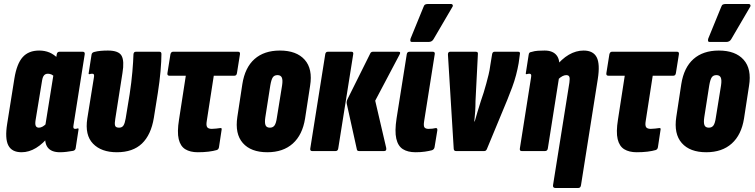

<svg xmlns="http://www.w3.org/2000/svg" viewBox="-20 -756 3777 961"><path d="M88 6Q39 6 21.5 -28.5Q4 -63 16 -137L52 -363Q64 -437 93.5 -470Q123 -503 176 -503Q204 -503 227 -493.5Q250 -484 272 -462L256 -368Q247 -379 238 -383Q229 -387 220 -387Q212 -387 206.5 -384Q201 -381 197 -374Q193 -367 191 -355L158 -154Q155 -135 159 -126Q163 -117 175 -117Q184 -117 194.5 -123Q205 -129 215 -141L229 -79Q196 -37 160.5 -15.5Q125 6 88 6ZM280 6Q193 6 208 -91L210 -104L205 -117L254 -422L258 -447L264 -484Q266 -497 278 -497H394Q406 -497 404 -484L348 -130Q346 -119 348 -115Q350 -111 356 -111Q359 -111 362 -111.5Q365 -112 367 -113Q375 -115 373 -107L359 -16Q358 -4 346 -1Q329 2 312.5 4Q296 6 280 6Z M565 6Q487 6 445.5 -37Q404 -80 417 -163L450 -368Q452 -378 450 -382.5Q448 -387 442 -387Q438 -387 435 -386.5Q432 -386 429 -385Q422 -383 424 -391L438 -481Q439 -493 452 -496Q467 -500 484 -501.5Q501 -503 520 -503Q574 -503 588.5 -477Q603 -451 593 -391L557 -161Q553 -138 556 -127.5Q559 -117 576 -117Q591 -117 598 -128Q605 -139 609 -163L629 -285Q638 -344 642.5 -396.5Q647 -449 648 -484Q649 -497 660 -497H778Q788 -497 788 -486Q788 -451 783.5 -399.5Q779 -348 770 -291L750 -166Q736 -81 690.5 -37.5Q645 6 565 6Z M970 6Q932 6 907.5 -9Q883 -24 874.5 -59.5Q866 -95 876 -157L910 -377H828Q816 -377 818 -390L833 -484Q836 -497 846 -497H1172Q1183 -497 1181 -484L1166 -390Q1164 -377 1153 -377H1050L1015 -151Q1011 -128 1017 -119.5Q1023 -111 1040 -111Q1050 -111 1062.5 -112.5Q1075 -114 1082 -115Q1092 -117 1089 -105L1076 -19Q1074 -8 1065 -5Q1048 0 1024 3Q1000 6 970 6Z M1318 6Q1236 6 1195.5 -40Q1155 -86 1168 -171L1193 -335Q1206 -418 1254 -460.5Q1302 -503 1381 -503Q1464 -503 1505 -457Q1546 -411 1532 -326L1507 -163Q1494 -81 1445.5 -37.5Q1397 6 1318 6ZM1331 -117Q1346 -117 1354 -128Q1362 -139 1366 -168L1392 -329Q1396 -356 1390.5 -368Q1385 -380 1369 -380Q1353 -380 1345.5 -369Q1338 -358 1333 -329L1308 -169Q1304 -142 1309 -129.5Q1314 -117 1331 -117Z M1777 0Q1767 0 1766 -9L1716 -235Q1713 -247 1719 -259L1834 -490Q1838 -497 1847 -497H1974Q1988 -497 1980 -483L1858 -252L1913 -16Q1916 0 1903 0ZM1542 0Q1531 0 1533 -13L1608 -485Q1610 -497 1621 -497H1739Q1750 -497 1748 -485L1673 -13Q1671 0 1660 0Z M2060 6Q2021 6 1996.5 -9.5Q1972 -25 1963.5 -62Q1955 -99 1965 -164L2016 -485Q2018 -497 2030 -497H2146Q2158 -497 2156 -485L2103 -150Q2099 -126 2104.5 -118.5Q2110 -111 2125 -111Q2134 -111 2144 -112Q2154 -113 2161 -115Q2170 -116 2169 -104L2155 -19Q2153 -8 2142 -4Q2127 0 2106.5 3Q2086 6 2060 6ZM2043 -546Q2035 -546 2034 -551Q2033 -556 2035 -563L2100 -722Q2103 -731 2108.5 -733.5Q2114 -736 2122 -736H2237Q2244 -736 2246 -730.5Q2248 -725 2243 -719L2150 -560Q2142 -546 2125 -546Z M2262 0Q2252 0 2251 -11L2222 -483Q2222 -497 2233 -497H2361Q2373 -497 2372 -487L2360 -250Q2360 -224 2358.5 -199Q2357 -174 2354 -148H2356Q2363 -174 2371 -199.5Q2379 -225 2387 -251L2401 -293Q2408 -316 2414 -338Q2420 -360 2425.5 -382.5Q2431 -405 2434 -429L2443 -484Q2445 -497 2455 -497H2574Q2585 -497 2582 -484L2576 -440Q2571 -411 2563 -380.5Q2555 -350 2543.5 -319Q2532 -288 2519 -256L2417 -10Q2413 0 2404 0Z M2761 185Q2746 185 2748 171L2830 -343Q2833 -364 2829.5 -372Q2826 -380 2814 -380Q2805 -380 2794.5 -374.5Q2784 -369 2773 -358L2758 -419Q2791 -461 2827 -482Q2863 -503 2901 -503Q2949 -503 2966.5 -469.5Q2984 -436 2972 -360L2888 171Q2886 185 2874 185ZM2591 0Q2580 0 2582 -13L2638 -368Q2640 -379 2638 -383Q2636 -387 2630 -387Q2626 -387 2623 -386.5Q2620 -386 2617 -385Q2610 -383 2612 -391L2626 -481Q2627 -489 2630 -492Q2633 -495 2640 -496Q2656 -501 2672.5 -502Q2689 -503 2706 -503Q2747 -503 2766 -479Q2785 -455 2778 -407L2776 -395L2780 -380L2722 -13Q2720 0 2708 0Z M3167 6Q3129 6 3104.5 -9Q3080 -24 3071.5 -59.5Q3063 -95 3073 -157L3107 -377H3025Q3013 -377 3015 -390L3030 -484Q3033 -497 3043 -497H3369Q3380 -497 3378 -484L3363 -390Q3361 -377 3350 -377H3247L3212 -151Q3208 -128 3214 -119.5Q3220 -111 3237 -111Q3247 -111 3259.5 -112.5Q3272 -114 3279 -115Q3289 -117 3286 -105L3273 -19Q3271 -8 3262 -5Q3245 0 3221 3Q3197 6 3167 6Z M3515 6Q3433 6 3392.5 -40Q3352 -86 3365 -171L3390 -335Q3403 -418 3451 -460.5Q3499 -503 3578 -503Q3661 -503 3702 -457Q3743 -411 3729 -326L3704 -163Q3691 -81 3642.5 -37.5Q3594 6 3515 6ZM3528 -117Q3543 -117 3551 -128Q3559 -139 3563 -168L3589 -329Q3593 -356 3587.5 -368Q3582 -380 3566 -380Q3550 -380 3542.5 -369Q3535 -358 3530 -329L3505 -169Q3501 -142 3506 -129.5Q3511 -117 3528 -117ZM3533 -546Q3525 -546 3524 -551Q3523 -556 3525 -563L3590 -722Q3593 -731 3598.5 -733.5Q3604 -736 3612 -736H3727Q3734 -736 3736 -730.5Q3738 -725 3733 -719L3640 -560Q3632 -546 3615 -546Z"/></svg>

Font: Sofia Sans Extra Condensed Black
Style: Italic
Weight: 900
Italic angle: -9°
Version: Version 4.100